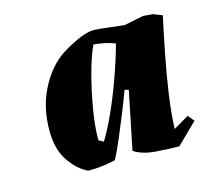

<svg xmlns="http://www.w3.org/2000/svg" viewBox="-61 -781 515 471"><g transform="rotate(-15 196.5 -545.0)"><path d="M110 -379Q85 -390 64 -420Q43 -450 43 -498Q43 -555 64.5 -599Q86 -643 118 -668Q135 -681 164 -695Q193 -709 212 -709Q229 -708 249 -705.5Q269 -703 288 -701L338 -711L362 -709L385 -700Q376 -659 366 -608.5Q356 -558 349 -509Q342 -460 341 -423L380 -446L393 -430L341 -379Q318 -379 283 -381.5Q248 -384 227 -398L257 -545L247 -548Q238 -523 226 -493.5Q214 -464 202 -435.5Q190 -407 179 -387Q145 -379 110 -379ZM165 -438Q178 -458 195.5 -496Q213 -534 229 -578.5Q245 -623 256 -663Q244 -668 229 -671Q214 -674 202 -675Q190 -650 179 -609Q168 -568 160.5 -524.5Q153 -481 153 -450V-445Q155 -443 158.5 -441.5Q162 -440 165 -438Z"/></g></svg>

Font: Albura ExtraBold
Style: Italic
Weight: 758
Italic angle: -7°
Designer: Mercedes Jáuregui
Foundry: Omnibus-Type Team
Version: Version 1.000; ttfautohint (v1.8.3)